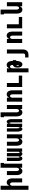

<svg xmlns="http://www.w3.org/2000/svg" viewBox="2755 -3530 990 6540"><g transform="rotate(-90 3250.0 -260.0)"><path d="M56 215V-735H193V-434Q199 -453 209.5 -470.5Q220 -488 235.5 -501.5Q251 -515 270.5 -521.5Q290 -528 310 -528Q333 -528 355 -519Q377 -510 393 -493.5Q409 -477 419 -455.5Q429 -434 434.5 -411.5Q440 -389 442 -366Q444 -343 444 -320V0H307V-320Q307 -335 305 -350.5Q303 -366 297 -380Q291 -394 278 -404Q265 -414 250 -414Q235 -414 222 -404Q209 -394 203 -380Q197 -366 195 -350.5Q193 -335 193 -320V215Z M690 8Q667 8 645 -1Q623 -10 607 -26.5Q591 -43 581 -64.5Q571 -86 565.5 -108.5Q560 -131 558 -154Q556 -177 556 -200V-520H693V-200Q693 -185 695 -169.5Q697 -154 703 -140Q709 -126 722 -116Q735 -106 750 -106Q765 -106 778 -116Q791 -126 797 -140Q803 -154 805 -169.5Q807 -185 807 -200V-735H971V-621H944V0H807V-86Q801 -67 790.5 -49.5Q780 -32 764.5 -18.5Q749 -5 729.5 1.5Q710 8 690 8Z M1122 8Q1106 8 1091 0.5Q1076 -7 1066.5 -20Q1057 -33 1051 -48Q1045 -63 1042 -79Q1039 -95 1038 -111Q1037 -127 1037 -143V-520H1149V-143Q1149 -134 1149.5 -126Q1150 -118 1152 -109.5Q1154 -101 1158.5 -93Q1163 -85 1171 -85Q1180 -85 1184.5 -93Q1189 -101 1191 -109.5Q1193 -118 1193.5 -126Q1194 -134 1194 -143V-520H1306V-143Q1306 -134 1306.5 -126Q1307 -118 1309 -109.5Q1311 -101 1315.5 -93Q1320 -85 1329 -85Q1337 -85 1341.5 -93Q1346 -101 1348 -109.5Q1350 -118 1350.5 -126Q1351 -134 1351 -143V-520H1463V0H1351V-57Q1347 -45 1341 -33Q1335 -21 1326 -11.5Q1317 -2 1304.5 3Q1292 8 1279 8Q1263 8 1248.5 0.5Q1234 -7 1224 -20Q1214 -33 1208.5 -48Q1203 -63 1200 -79Q1196 -63 1190.5 -48Q1185 -33 1176 -20Q1167 -7 1152.5 0.5Q1138 8 1122 8Z M1690 8Q1667 8 1645 -1Q1623 -10 1607 -26.5Q1591 -43 1581 -64.5Q1571 -86 1565.5 -108.5Q1560 -131 1558 -154Q1556 -177 1556 -200V-520H1693V-200Q1693 -185 1695 -169.5Q1697 -154 1703 -140Q1709 -126 1722 -116Q1735 -106 1750 -106Q1765 -106 1778 -116Q1791 -126 1797 -140Q1803 -154 1805 -169.5Q1807 -185 1807 -200V-520H1944V0H1807V-86Q1801 -67 1790.5 -49.5Q1780 -32 1764.5 -18.5Q1749 -5 1729.5 1.5Q1710 8 1690 8Z M2123 8Q2108 8 2094.5 -0.5Q2081 -9 2072.5 -21.5Q2064 -34 2058.5 -48.5Q2053 -63 2049 -78Q2045 -93 2042.5 -108Q2040 -123 2038.5 -138.5Q2037 -154 2037 -169.5Q2037 -185 2037 -200V-520H2149V-200Q2149 -194 2149 -188Q2149 -182 2149 -176Q2149 -170 2149.5 -163.5Q2150 -157 2150.5 -151Q2151 -145 2151.5 -139Q2152 -133 2152.5 -127Q2153 -121 2154.5 -115Q2156 -109 2157.5 -103.5Q2159 -98 2162 -91.5Q2165 -85 2171 -85Q2177 -85 2180 -91.5Q2183 -98 2185 -103.5Q2187 -109 2188 -115Q2189 -121 2190 -127Q2191 -133 2191.5 -139Q2192 -145 2192.5 -151Q2193 -157 2193.5 -163.5Q2194 -170 2194 -176Q2194 -182 2194 -188Q2194 -194 2194 -200V-520H2306V-455Q2310 -468 2315.5 -480.5Q2321 -493 2329.5 -504Q2338 -515 2350.5 -521.5Q2363 -528 2377 -528Q2392 -528 2405.5 -519.5Q2419 -511 2427.5 -498.5Q2436 -486 2441.5 -471.5Q2447 -457 2451 -442Q2455 -427 2457.5 -412Q2460 -397 2461.5 -381.5Q2463 -366 2463 -350.5Q2463 -335 2463 -320V0H2351V-320Q2351 -326 2351 -332Q2351 -338 2351 -344Q2351 -350 2350.5 -356.5Q2350 -363 2349.5 -369Q2349 -375 2348.5 -381Q2348 -387 2347.5 -393Q2347 -399 2345.5 -405Q2344 -411 2342.5 -416.5Q2341 -422 2338 -428.5Q2335 -435 2329 -435Q2323 -435 2320 -428.5Q2317 -422 2315 -416.5Q2313 -411 2312 -405Q2311 -399 2310 -393Q2309 -387 2308.5 -381Q2308 -375 2307.5 -369Q2307 -363 2306.5 -356.5Q2306 -350 2306 -344Q2306 -338 2306 -332Q2306 -326 2306 -320V0H2194V-65Q2190 -52 2184.5 -39.5Q2179 -27 2170.5 -16Q2162 -5 2149.5 1.5Q2137 8 2123 8Z M2690 8Q2667 8 2645 -1Q2623 -10 2607 -26.5Q2591 -43 2581 -64.5Q2571 -86 2565.5 -108.5Q2560 -131 2558 -154Q2556 -177 2556 -200V-621H2529V-735H2693V-200Q2693 -185 2695 -169.5Q2697 -154 2703 -140Q2709 -126 2722 -116Q2735 -106 2750 -106Q2765 -106 2778 -116Q2791 -126 2797 -140Q2803 -154 2805 -169.5Q2807 -185 2807 -200V-520H2944V0H2807V-86Q2801 -67 2790.5 -49.5Q2780 -32 2764.5 -18.5Q2749 -5 2729.5 1.5Q2710 8 2690 8Z M3056 0V-520H3193V-434Q3199 -453 3209.5 -470.5Q3220 -488 3235.5 -501.5Q3251 -515 3270.5 -521.5Q3290 -528 3310 -528Q3333 -528 3355 -519Q3377 -510 3393 -493.5Q3409 -477 3419 -455.5Q3429 -434 3434.5 -411.5Q3440 -389 3442 -366Q3444 -343 3444 -320V0H3307V-320Q3307 -335 3305 -350.5Q3303 -366 3297 -380Q3291 -394 3278 -404Q3265 -414 3250 -414Q3235 -414 3222 -404Q3209 -394 3203 -380Q3197 -366 3195 -350.5Q3193 -335 3193 -320V0Z M3556 0V-520H3693V-114H3944V0Z M4056 215V-520H4193V-434Q4199 -453 4209.5 -470.5Q4220 -488 4235.5 -501.5Q4251 -515 4270.5 -521.5Q4290 -528 4310 -528Q4333 -528 4355 -519Q4377 -510 4393 -493.5Q4409 -477 4419 -455.5Q4429 -434 4434.5 -411.5Q4440 -389 4442 -366Q4444 -343 4444 -320V-317H4471V-203H4444Q4444 -181 4442 -159Q4440 -137 4435.5 -115.5Q4431 -94 4423.5 -73Q4416 -52 4403.5 -33.5Q4391 -15 4371.5 -3.5Q4352 8 4330 8Q4311 8 4293 1.5Q4275 -5 4261.5 -18Q4248 -31 4239.5 -48Q4231 -65 4226.5 -83.5Q4222 -102 4220 -120.5Q4218 -139 4218 -158V-159Q4218 -175 4219.5 -191.5Q4221 -208 4224.5 -224Q4228 -240 4235 -255Q4242 -270 4252.5 -282.5Q4263 -295 4277 -304Q4291 -313 4307 -316V-320Q4307 -335 4305 -350.5Q4303 -366 4297 -380Q4291 -394 4278 -404Q4265 -414 4250 -414Q4235 -414 4222 -404Q4209 -394 4203 -380Q4197 -366 4195 -350.5Q4193 -335 4193 -320V215ZM4294 -106Q4298 -106 4299 -110.5Q4300 -115 4301 -119Q4302 -123 4302.5 -127Q4303 -131 4303.5 -135Q4304 -139 4304.5 -143Q4305 -147 4305.5 -151Q4306 -155 4306 -159Q4306 -163 4306 -167Q4306 -171 4306.5 -175Q4307 -179 4307 -183.5Q4307 -188 4307 -192Q4307 -196 4307 -200Q4301 -197 4295.5 -192.5Q4290 -188 4287 -181.5Q4284 -175 4283 -168Q4282 -161 4282 -154Q4282 -150 4282 -145.5Q4282 -141 4282.5 -136.5Q4283 -132 4283.5 -128Q4284 -124 4285 -119.5Q4286 -115 4287.5 -110.5Q4289 -106 4294 -106Z M4563 215V101H4646Q4658 101 4669 95Q4680 89 4686.5 79Q4693 69 4695 56.5Q4697 44 4697 32V-520H4834V32Q4834 57 4829.5 82Q4825 107 4813.5 129Q4802 151 4784 168.5Q4766 186 4743.5 196.5Q4721 207 4696 211Q4671 215 4646 215Z M5056 0V-520H5193V-434Q5199 -453 5209.5 -470.5Q5220 -488 5235.5 -501.5Q5251 -515 5270.5 -521.5Q5290 -528 5310 -528Q5333 -528 5355 -519Q5377 -510 5393 -493.5Q5409 -477 5419 -455.5Q5429 -434 5434.5 -411.5Q5440 -389 5442 -366Q5444 -343 5444 -320V0H5307V-320Q5307 -335 5305 -350.5Q5303 -366 5297 -380Q5291 -394 5278 -404Q5265 -414 5250 -414Q5235 -414 5222 -404Q5209 -394 5203 -380Q5197 -366 5195 -350.5Q5193 -335 5193 -320V0Z M5556 0V-520H5693V-114H5944V0Z M6190 8Q6167 8 6145 -1Q6123 -10 6107 -26.5Q6091 -43 6081 -64.5Q6071 -86 6065.5 -108.5Q6060 -131 6058 -154Q6056 -177 6056 -200V-621H6029V-735H6193V-200Q6193 -185 6195 -169.5Q6197 -154 6203 -140Q6209 -126 6222 -116Q6235 -106 6250 -106Q6265 -106 6278 -116Q6291 -126 6297 -140Q6303 -154 6305 -169.5Q6307 -185 6307 -200V-520H6444V0H6307V-86Q6301 -67 6290.5 -49.5Q6280 -32 6264.5 -18.5Q6249 -5 6229.5 1.5Q6210 8 6190 8Z"/></g></svg>

Font: Iosevka Term Curly Heavy
Style: Regular
Weight: 900
Designer: Belleve Invis
Foundry: Belleve Invis
Version: Version 32.3.0